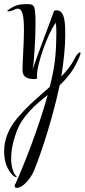

<svg xmlns="http://www.w3.org/2000/svg" viewBox="-39 -442 410 930"><path d="M43 468C60 468 92 448 119 399C132 376 207 176 250 -29C285 -62 319 -102 344 -163C349 -173 351 -180 351 -185C351 -188 350 -189 349 -189C344 -189 331 -177 324 -161C308 -128 285 -99 258 -72C269 -141 277 -210 277 -271C277 -325 277 -392 235 -392C229 -392 225 -391 223 -389V-390C223 -389 222 -389 222 -388V-387C213 -359 138 -166 119 -105C127 -152 133 -257 133 -326C133 -420 127 -422 90 -422C66 -422 47 -419 34 -413C6 -401 -2 -390 -4 -390C-5 -390 -5 -390 -5 -390C-5 -390 -5 -390 -5 -390C-4 -388 -1 -387 2 -387C21 -387 35 -400 46 -400C69 -400 77 -371 77 -295C77 -230 70 -144 70 -103C70 -74 86 -59 127 -59C136 -59 141 -61 141 -65C141 -69 140 -73 140 -78C140 -128 189 -274 231 -332C233 -319 234 -304 234 -286C234 -254 233 -215 229 -167C225 -123 215 -73 202 -21C153 23 95 69 40 136C1 183 -19 238 -19 290C-19 335 -7 376 20 404C27 412 35 416 40 416C41 416 41 416 42 416C42 415 42 415 42 415C42 415 42 415 42 415C42 415 42 415 42 415C42 415 42 415 42 415C42 415 42 415 42 415C42 414 41 413 39 411C23 392 15 363 15 324C15 292 21 257 33 220C44 182 61 149 83 122C118 77 156 47 192 18C147 182 73 367 36 448C33 451 32 455 32 459C32 465 36 468 43 468Z"/></svg>

Font: Comforter
Style: Regular
Weight: 400
Designer: Robert E. Leuschke
Foundry: Robert E. Leuschke
Version: Version 1.013; ttfautohint (v1.8.3)